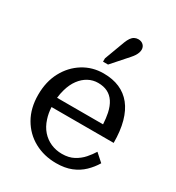

<svg xmlns="http://www.w3.org/2000/svg" viewBox="-184 -875 916 998"><g transform="rotate(30 274.5 -376.0)"><path d="M138 -231Q140 -194 150 -164Q162 -126 185 -100Q208 -74 239 -60.5Q270 -47 306 -47Q347 -47 376.5 -63Q406 -79 426.5 -102.5Q447 -126 461 -149L508 -107Q489 -75 461 -48Q433 -21 394.5 -5.5Q356 10 304 10Q231 10 172.5 -22Q114 -54 80 -113Q46 -172 46 -252Q46 -331 78 -390.5Q110 -450 164.5 -484Q219 -518 286 -518Q341 -518 382.5 -500Q424 -482 452.5 -446.5Q481 -411 496 -357Q511 -303 511 -231ZM139 -287H415Q413 -323 407 -352Q399 -389 383 -413Q367 -437 343 -449Q319 -461 286 -461Q255 -461 228 -446.5Q201 -432 180.5 -404.5Q160 -377 149 -338Q142 -314 139 -287ZM297 -710Q304 -728 312 -739.5Q320 -751 330.5 -756.5Q341 -762 353 -762Q372 -762 383.5 -751Q395 -740 395 -723Q395 -714 391.5 -704Q388 -694 381.5 -684Q375 -674 366 -664L282 -569H252V-589Z"/></g></svg>

Font: Roboto Serif 20pt
Style: Regular
Weight: 400
Designer: Greg Gazdowicz
Foundry: Commercial Type
Version: Version 1.008